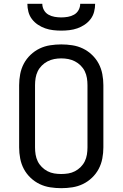

<svg xmlns="http://www.w3.org/2000/svg" viewBox="-20 -975 640 1003"><path d="M300 8Q271 8 242 3.5Q213 -1 187 -13.5Q161 -26 139.5 -46.5Q118 -67 104.5 -92.5Q91 -118 85.5 -147Q80 -176 80 -205V-530Q80 -559 85.5 -588Q91 -617 104.5 -642.5Q118 -668 139.5 -688.5Q161 -709 187 -721.5Q213 -734 242 -738.5Q271 -743 300 -743Q329 -743 358 -738.5Q387 -734 413 -721.5Q439 -709 460.5 -688.5Q482 -668 495.5 -642.5Q509 -617 514.5 -588Q520 -559 520 -530V-205Q520 -176 514.5 -147Q509 -118 495.5 -92.5Q482 -67 460.5 -46.5Q439 -26 413 -13.5Q387 -1 358 3.5Q329 8 300 8ZM300 -66Q319 -66 337 -69Q355 -72 371.5 -80.5Q388 -89 401.5 -102.5Q415 -116 423 -132.5Q431 -149 434 -167.5Q437 -186 437 -205V-530Q437 -549 434 -567.5Q431 -586 423 -602.5Q415 -619 401.5 -632.5Q388 -646 371.5 -654.5Q355 -663 337 -666.5Q319 -670 300 -670Q281 -670 263 -666.5Q245 -663 228.5 -654.5Q212 -646 198.5 -632.5Q185 -619 177 -602.5Q169 -586 166 -567.5Q163 -549 163 -530V-205Q163 -186 166 -167.5Q169 -149 177 -132.5Q185 -116 198.5 -102.5Q212 -89 228.5 -80.5Q245 -72 263 -69Q281 -66 300 -66ZM300 -815Q279 -815 257.5 -817.5Q236 -820 216 -827Q196 -834 178 -846Q160 -858 147 -875Q134 -892 128.5 -913Q123 -934 123 -955H201Q201 -938 209.5 -922.5Q218 -907 233 -898.5Q248 -890 265.5 -887Q283 -884 300 -884Q317 -884 334.5 -887Q352 -890 367 -898.5Q382 -907 390.5 -922.5Q399 -938 399 -955H477Q477 -934 471.5 -913Q466 -892 453 -875Q440 -858 422 -846Q404 -834 384 -827Q364 -820 342.5 -817.5Q321 -815 300 -815Z"/></svg>

Font: Iosevka Fixed Extended
Style: Regular
Weight: 400
Width: 7
Monospace: yes
Designer: Belleve Invis
Foundry: Belleve Invis
Version: Version 24.1.1; ttfautohint (v1.8.4)